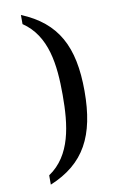

<svg xmlns="http://www.w3.org/2000/svg" viewBox="-98 -813 594 994"><g transform="rotate(-10 199.5 -316.0)"><path d="M86 130C270 54 342 -82 342 -317C342 -552 270 -686 86 -762V-714C209 -631 227 -476 227 -317C227 -158 209 -2 86 81Z"/></g></svg>

Font: Noto Serif Devanagari SemiCondensed Medium
Style: Regular
Weight: 500
Width: 4
Designer: Universal Thirst, Indian Type Foundry and the Monotype Design Team
Foundry: Monotype Imaging Inc.
Version: Version 2.004